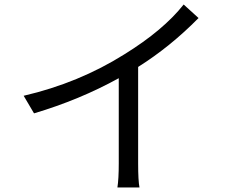

<svg xmlns="http://www.w3.org/2000/svg" viewBox="-20 -801 1040 852"><path d="M861 -721Q736 -594 593 -504V-76Q593 1 599 31H501Q507 -7 507 -76V-454Q333 -358 131 -298L85 -376Q330 -433 532 -560Q705 -667 795 -781Z"/></svg>

Font: KaiGen Gothic CN Regular
Style: Regular
Weight: 400
Designer: Ryoko NISHIZUKA  (kana & ideographs); Paul D. Hunt (Latin, Greek & Cyrillic); Wenlong ZHANG  (bopomofo); Sandoll Communi
Foundry: Adobe Systems Incorporated
Version: Version 1.002.20150501